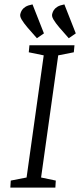

<svg xmlns="http://www.w3.org/2000/svg" viewBox="-20 -854 365 874"><path d="M148 -680 105 -729Q88 -749 78.5 -765Q69 -781 73 -792Q75 -800 80 -808Q85 -816 96 -823Q107 -830 128 -834L180 -702ZM293 -680 250 -729Q233 -749 223.5 -765Q214 -781 218 -792Q220 -800 225 -808Q230 -816 241 -823Q252 -830 273 -834L325 -702ZM27 0 29 -32 101 -46 179 -602 111 -616 114 -648H319L316 -616L245 -602L167 -46L234 -32L232 0Z"/></svg>

Font: Faustina Light Light
Style: Italic
Weight: 300
Italic angle: -8°
Version: Version 1.200